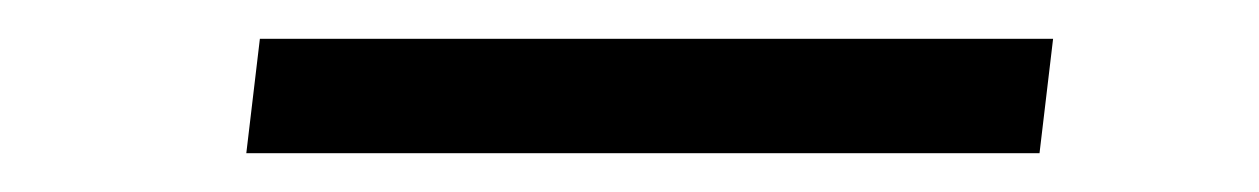

<svg xmlns="http://www.w3.org/2000/svg" viewBox="-20 -407 649 99"><path d="M516 -328H107L114 -387H523Z"/></svg>

Font: Merriweather Sans Variable Regular
Style: Italic
Weight: 300
Italic angle: -8°
Designer: Eben Sorkin
Foundry: Eben Sorkin
Version: Version 2.001